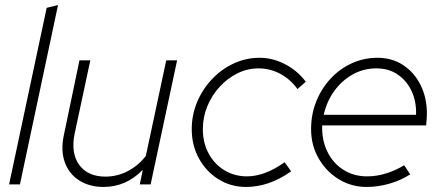

<svg xmlns="http://www.w3.org/2000/svg" viewBox="-20 -731 1749 761"><path d="M16 0 165 -700 210 -711 59 0Z M390 10Q335 10 294.5 -15.5Q254 -41 237 -87.5Q220 -134 233 -195L295 -492H338L276 -202Q260 -124 294 -77.5Q328 -31 398 -31Q445 -31 487 -53Q529 -75 558 -113L639 -492H682L577 0H534L546 -58Q480 10 390 10Z M955 10Q895 10 846 -20.5Q797 -51 768.5 -103Q740 -155 740 -219Q740 -276 761.5 -327Q783 -378 820.5 -417.5Q858 -457 906.5 -479.5Q955 -502 1009 -502Q1061 -502 1110 -476.5Q1159 -451 1192 -407L1159 -378Q1132 -416 1091.5 -438Q1051 -460 1005 -460Q961 -460 921.5 -440.5Q882 -421 851 -387.5Q820 -354 802 -310.5Q784 -267 784 -219Q784 -166 806.5 -123.5Q829 -81 869 -56.5Q909 -32 959 -32Q994 -32 1031.5 -46Q1069 -60 1108 -88L1134 -52Q1047 10 955 10Z M1433 10Q1373 10 1323 -20.5Q1273 -51 1243 -103Q1213 -155 1213 -219Q1213 -278 1233.5 -329Q1254 -380 1290 -419Q1326 -458 1374 -480Q1422 -502 1476 -502Q1534 -502 1578 -473Q1622 -444 1647 -394Q1672 -344 1672 -280Q1672 -275 1671 -257.5Q1670 -240 1669 -234H1257Q1255 -176 1277.5 -130Q1300 -84 1341 -58Q1382 -32 1435 -32Q1474 -32 1511.5 -44Q1549 -56 1582 -76L1606 -40Q1569 -16 1523.5 -3Q1478 10 1433 10ZM1263 -276H1629Q1631 -326 1612.5 -367.5Q1594 -409 1558 -434.5Q1522 -460 1472 -460Q1421 -460 1378 -436Q1335 -412 1305 -370.5Q1275 -329 1263 -276Z"/></svg>

Font: Red Hat Display VF
Style: Italic
Weight: 300
Italic angle: -12°
Designer: Pentagram, MCKL
Foundry: Pentagram, MCKL
Version: Version 1.023